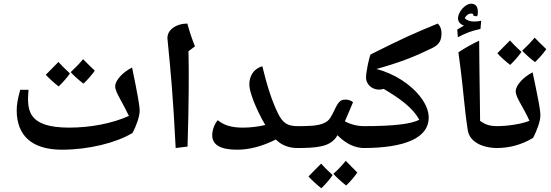

<svg xmlns="http://www.w3.org/2000/svg" viewBox="-20 -942 2971 1035"><path d="M430 -491C453 -513 473 -536 491 -561C461 -590 440 -610 428 -623C408 -599 386 -576 361 -553C379 -533 402 -513 430 -491ZM296 -476C320 -499 340 -522 357 -546C328 -573 307 -594 295 -608C272 -585 250 -562 227 -539C244 -520 267 -499 296 -476ZM314 -135C458 -135 606 -172 694 -225C715 -263 733 -315 733 -346C733 -369 723 -428 692 -578C642 -553 601 -509 601 -477C601 -459 611 -439 625 -413C637 -391 661 -347 675 -317C583 -276 467 -254 351 -254C299 -254 256 -260 224 -270C160 -292 131 -330 131 -408C131 -421 133 -452 134 -458H89C76 -412 70 -376 70 -348C70 -210 153 -135 314 -135Z M927 -144 991 -152C998 -380 999 -555 996 -666L1031 -692C1015 -732 1001 -773 990 -815C930 -815 877 -780 883 -730C902 -539 913 -419 927 -144Z M1258 -135C1324 -135 1393 -153 1467 -190C1498 -159 1537 -144 1584 -144C1589 -144 1592 -147 1592 -152V-254C1592 -260 1589 -262 1584 -262C1530 -262 1504 -279 1479 -330C1448 -392 1420 -477 1394 -585C1348 -571 1324 -534 1324 -486C1324 -447 1358 -358 1410 -268C1369 -259 1329 -254 1290 -254C1227 -254 1187 -267 1154 -294C1137 -276 1124 -241 1124 -213C1124 -161 1169 -135 1258 -135Z M1575 -144C1692 -144 1753 -151 1791 -200L1799 -213C1845 -167 1893 -144 1944 -144C1950 -144 1952 -147 1952 -152V-254C1952 -260 1950 -262 1944 -262C1906 -262 1871 -271 1839 -288C1850 -313 1865 -347 1883 -391C1873 -400 1859 -405 1843 -405C1821 -405 1808 -401 1787 -357C1766 -314 1757 -293 1730 -280C1695 -262 1639 -262 1575 -262C1569 -262 1567 -260 1567 -254V-152C1567 -147 1569 -144 1575 -144ZM1846 58C1873 32 1893 8 1906 -12C1869 -50 1848 -71 1844 -75C1821 -47 1798 -23 1777 -5C1794 14 1817 35 1846 58ZM1712 73C1736 50 1756 27 1773 2C1740 -29 1719 -50 1711 -60C1688 -37 1666 -14 1643 9C1657 25 1679 46 1712 73Z M1935 -144C2052 -144 2140 -158 2201 -186C2261 -214 2291 -255 2291 -308C2291 -341 2278 -376 2252 -412C2200 -484 2108 -545 2009 -570C2138 -606 2211 -635 2306 -681C2343 -699 2360 -717 2360 -764C2360 -784 2354 -801 2340 -815C2208 -761 2148 -734 1979 -649C1972 -646 1953 -553 1953 -524C1953 -488 1985 -459 2022 -459C2032 -459 2040 -460 2048 -463C2092 -437 2125 -415 2148 -397C2193 -363 2225 -326 2240 -296C2217 -285 2183 -276 2137 -271C2090 -265 2023 -262 1935 -262C1929 -262 1927 -260 1927 -254V-152C1927 -147 1929 -144 1935 -144Z M2448 -741C2497 -767 2522 -775 2570 -786L2574 -830C2559 -827 2546 -826 2535 -826C2514 -826 2497 -832 2485 -844C2494 -861 2506 -869 2520 -869C2528 -869 2532 -866 2532 -860V-857L2552 -854C2555 -860 2556 -868 2556 -877C2556 -907 2544 -922 2519 -922C2488 -922 2449 -878 2449 -843C2449 -825 2460 -812 2481 -804L2445 -783ZM2664 -144C2670 -144 2673 -147 2673 -152V-254C2673 -260 2670 -262 2664 -262C2618 -262 2598 -270 2568 -290L2567 -383C2566 -481 2563 -626 2563 -723C2523 -704 2486 -683 2451 -660L2463 -570C2477 -462 2486 -334 2502 -238C2512 -180 2575 -144 2664 -144Z M2864 -607C2887 -629 2907 -652 2925 -677C2895 -706 2874 -726 2862 -739C2842 -715 2820 -692 2795 -669C2813 -649 2836 -629 2864 -607ZM2730 -592C2754 -615 2774 -638 2791 -662C2762 -689 2741 -710 2729 -724C2706 -701 2684 -678 2661 -655C2678 -636 2701 -615 2730 -592ZM2656 -144C2727 -144 2793 -162 2854 -199C2875 -240 2893 -289 2893 -320C2893 -333 2890 -360 2882 -401C2872 -455 2860 -510 2851 -552C2802 -527 2760 -483 2760 -450C2760 -433 2770 -412 2784 -387C2796 -365 2821 -322 2834 -291C2797 -275 2722 -262 2656 -262C2650 -262 2648 -260 2648 -254V-152C2648 -147 2650 -144 2656 -144Z"/></svg>

Font: Noto Naskh Arabic UI
Style: Bold
Weight: 700
Designer: Monotype Design Team, David Williams, Mohamad Dakak and Nizar Qandah
Foundry: Monotype Imaging Inc.
Version: Version 2.016